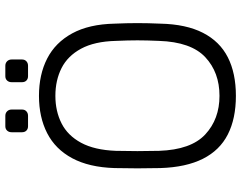

<svg xmlns="http://www.w3.org/2000/svg" viewBox="-110 -762 883 702"><g transform="rotate(-90 331.0 -411.5)"><path d="M331 10Q248 10 190 -19.5Q132 -49 101 -110.5Q70 -172 67 -266Q66 -311 66 -350Q66 -389 67 -434Q70 -527 103 -588.5Q136 -650 194.5 -680Q253 -710 331 -710Q409 -710 467.5 -680Q526 -650 559.5 -588.5Q593 -527 595 -434Q597 -389 597 -350Q597 -311 595 -266Q593 -172 561.5 -110.5Q530 -49 472 -19.5Q414 10 331 10ZM331 -50Q417 -50 472.5 -102Q528 -154 532 -271Q534 -316 534 -350Q534 -384 532 -429Q530 -507 503.5 -556Q477 -605 432.5 -627.5Q388 -650 331 -650Q275 -650 230.5 -627.5Q186 -605 159.5 -556Q133 -507 130 -429Q129 -384 129 -350Q129 -316 130 -271Q134 -154 190 -102Q246 -50 331 -50ZM403 -750Q393 -750 387 -756Q381 -762 381 -772V-810Q381 -820 387 -826.5Q393 -833 403 -833H441Q451 -833 457.5 -826.5Q464 -820 464 -810V-772Q464 -762 457.5 -756Q451 -750 441 -750ZM220 -750Q210 -750 204 -756Q198 -762 198 -772V-810Q198 -820 204 -826.5Q210 -833 220 -833H258Q268 -833 274.5 -826.5Q281 -820 281 -810V-772Q281 -762 274.5 -756Q268 -750 258 -750Z"/></g></svg>

Font: Rubik Light Light
Style: Regular
Weight: 300
Version: Version 2.101